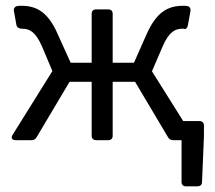

<svg xmlns="http://www.w3.org/2000/svg" viewBox="-20 -495 760 678"><path d="M627 -67.4 516.6 -243.2 554.7 -332C578.1 -384.8 599.6 -393.6 625 -393.6C627.9 -393.6 630.9 -393.6 632.8 -392.6C637.7 -392.6 641.6 -396.5 643.6 -406.2L652.3 -454.1C654.3 -462.9 651.4 -471.7 641.6 -473.6C636.7 -474.6 631.8 -474.6 627 -474.6C573.2 -474.6 533.2 -453.1 498 -375L453.1 -273.4H377.9V-446.3C377.9 -456.1 372.1 -461.9 362.3 -461.9H319.3C309.6 -461.9 303.7 -456.1 303.7 -446.3V-273.4H229.5L183.6 -375C149.4 -453.1 108.4 -474.6 55.7 -474.6C50.8 -474.6 45.9 -474.6 41 -473.6C31.2 -471.7 27.3 -463.9 29.3 -455.1L38.1 -406.2C40 -396.5 50.8 -393.6 55.7 -393.6C56.6 -393.6 56.6 -393.6 57.6 -393.6C83 -393.6 104.5 -384.8 127.9 -332L165 -244.1L24.4 -18.6C17.6 -7.8 22.5 0 35.2 0H90.8C98.6 0 105.5 -2.9 109.4 -10.7L225.6 -206.1H303.7V-15.6C303.7 -5.9 309.6 0 319.3 0H362.3C372.1 0 377.9 -5.9 377.9 -15.6V-206.1H457L573.2 -10.7C577.1 -2.9 584 0 591.8 0H621.1V147.5C621.1 157.2 627 163.1 636.7 163.1H676.8C686.5 163.1 693.4 158.2 693.4 147.5L700.2 -13.7V-51.8C700.2 -61.5 694.3 -67.4 684.6 -67.4Z"/></svg>

Font: Ed Sans Neue
Style: Regular
Weight: 400
Designer: Stephen Hutchings
Version: Version 1.004;PS 001.004;hotconv 1.0.88;makeotf.lib2.5.64775